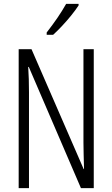

<svg xmlns="http://www.w3.org/2000/svg" viewBox="-20 -967 577 987"><path d="M462 0H396L128 -623H125Q127 -592 128 -560.5Q129 -529 129 -493V0H76V-714H142L410 -98H412Q411 -137 410 -172.5Q409 -208 409 -234V-714H462ZM384 -939Q369 -916 346 -887.5Q323 -859 298 -832.5Q273 -806 253 -788H220V-800Q251 -840 275 -875Q299 -910 320 -947H384Z"/></svg>

Font: Noto Sans Telugu ExtraCondensed Light
Style: Regular
Weight: 300
Width: 2
Designer: Jelle Bosma - Monotype Design Team
Foundry: Monotype Imaging Inc.
Version: Version 2.005; ttfautohint (v1.8.4.7-5d5b)